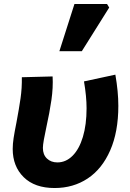

<svg xmlns="http://www.w3.org/2000/svg" viewBox="-20 -934 655 967"><path d="M44 -184Q44 -209 48.5 -238.5Q53 -268 63 -318Q76 -387 83.5 -439Q91 -491 90 -545L245 -549Q248 -493 239 -430.5Q230 -368 213 -291Q206 -259 201 -231Q196 -203 196 -189Q196 -155 216.5 -135.5Q237 -116 269 -116Q312 -116 345.5 -149.5Q379 -183 397.5 -244.5Q416 -306 416 -389Q416 -448 403 -524L561 -558Q576 -472 576 -401Q576 -270 535 -176.5Q494 -83 421.5 -35Q349 13 255 13Q155 13 99.5 -41.5Q44 -96 44 -184ZM355 -914H519L530 -896L392 -676H279Z"/></svg>

Font: Nebula Sans Bold
Style: Regular
Weight: 700
Italic angle: -9°
Designer: Paul D. Hunt for Adobe (as Source Sans)
Foundry: Nebula Entertainment & Broadcasting LLC
Version: Version 1.010